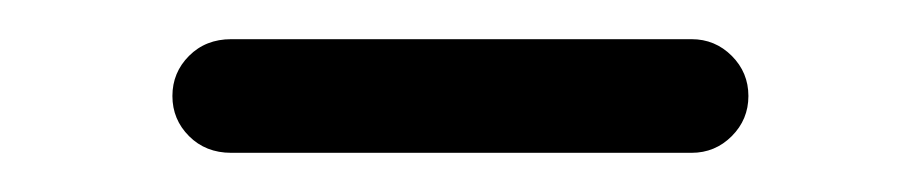

<svg xmlns="http://www.w3.org/2000/svg" viewBox="-20 -390 470 98"><path d="M68 -341Q68 -353 76.5 -361.5Q85 -370 98 -370H333Q345 -370 353.5 -361.5Q362 -353 362 -341Q362 -329 353.5 -320.5Q345 -312 333 -312H98Q85 -312 76.5 -320.5Q68 -329 68 -341Z"/></svg>

Font: SN Pro Light
Style: Regular
Weight: 300
Designer: Tobias Whetton
Foundry: Supernotes
Version: Version 1.002